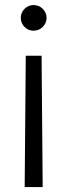

<svg xmlns="http://www.w3.org/2000/svg" viewBox="-20 -553 270 771"><path d="M79.1 198.2 83.5 -329.1H147L151.4 198.2ZM114.7 -429.7Q93.8 -429.7 78.6 -444.8Q63.5 -460 63.5 -481Q63.5 -502.4 78.6 -517.6Q93.8 -532.7 114.7 -532.7Q136.2 -532.7 151.6 -517.6Q167 -502.4 167 -481Q167 -460 151.6 -444.8Q136.2 -429.7 114.7 -429.7Z"/></svg>

Font: Inter 28pt Light
Style: Regular
Weight: 300
Designer: Rasmus Andersson
Foundry: rsms
Version: Version 4.001;git-66647c0bb